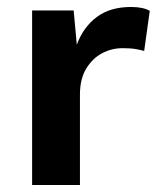

<svg xmlns="http://www.w3.org/2000/svg" viewBox="-20 -530 462 550"><path d="M72 0V-500H191L200 -402Q219 -453 257.5 -481.5Q296 -510 355 -510Q390 -510 409 -499L393 -384Q383 -387 368.5 -389.5Q354 -392 331 -392Q300 -392 272.5 -377.5Q245 -363 227 -333.5Q209 -304 209 -259V0Z"/></svg>

Font: Work Sans SemiBold
Style: Regular
Weight: 600
Designer: Wei Huang
Foundry: Wei Huang
Version: Version 2.010; ttfautohint (v1.8.3)